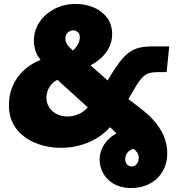

<svg xmlns="http://www.w3.org/2000/svg" viewBox="-20 -733 906 969"><path d="M632 216Q583 213 550 192.5Q517 172 500 140Q483 108 483 73Q483 45 493.5 19.5Q504 -6 523.5 -26.5Q543 -47 568 -59Q564 -64 557 -70.5Q550 -77 544 -83L535 -91Q504 -56 464 -33Q424 -10 379.5 1.5Q335 13 290 13Q218 13 157.5 -12Q97 -37 61 -85Q25 -133 25 -203Q25 -255 44 -299Q63 -343 99 -377Q135 -411 185 -431Q174 -443 166.5 -458.5Q159 -474 155 -492Q151 -510 151 -527Q151 -579 179 -621Q207 -663 255 -688Q303 -713 361 -713Q413 -713 455 -694.5Q497 -676 521.5 -642Q546 -608 546 -560Q546 -530 534.5 -502Q523 -474 499 -449Q475 -424 437 -403L523 -327L526 -332Q556 -382 579.5 -414Q603 -446 627 -465Q651 -484 680.5 -491.5Q710 -499 752 -499H834L821 -369H775Q749 -369 732 -363.5Q715 -358 700.5 -344Q686 -330 670.5 -305Q655 -280 632 -240L628 -233L688 -187Q725 -159 751 -130.5Q777 -102 793 -74Q809 -46 816.5 -17.5Q824 11 824 40Q824 96 798 136.5Q772 177 728.5 197.5Q685 218 632 216ZM320 -145Q349 -145 376.5 -157Q404 -169 423 -191L270 -330Q251 -321 238.5 -306Q226 -291 220 -273.5Q214 -256 214 -238Q215 -212 228.5 -191Q242 -170 266 -157.5Q290 -145 320 -145ZM645 107Q654 107 662 102Q670 97 675 87.5Q680 78 680 64Q680 48 673 37.5Q666 27 654 18Q644 21 636.5 25.5Q629 30 623.5 37Q618 44 615 52Q612 60 612 70Q612 88 622 97.5Q632 107 645 107ZM348 -478Q357 -486 365 -496.5Q373 -507 378 -519.5Q383 -532 383 -545Q383 -562 372.5 -571Q362 -580 349 -580Q335 -580 322.5 -569Q310 -558 310 -538Q310 -526 315.5 -515Q321 -504 330 -495Q339 -486 348 -478Z"/></svg>

Font: MuseoModerno Thin Black
Style: Italic
Weight: 900
Italic angle: -9°
Version: Version 1.003